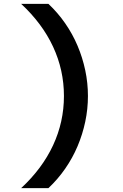

<svg xmlns="http://www.w3.org/2000/svg" viewBox="-20 -810 640 1000"><path d="M232 170Q281 124 319.5 68.5Q358 13 384 -48.5Q410 -110 424 -176Q438 -242 438 -310Q438 -378 424 -444Q410 -510 384 -571.5Q358 -633 319.5 -688.5Q281 -744 232 -790H90Q200 -688 256.5 -566.5Q313 -445 313 -310Q313 -175 256.5 -53.5Q200 68 90 170Z"/></svg>

Font: CommitMonoV142 ExtLt
Style: Regular
Weight: 200
Monospace: yes
Designer: Eigil Nikolajsen
Foundry: Eigil Nikolajsen
Version: Version 1.142